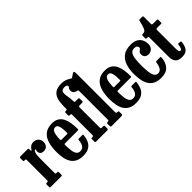

<svg xmlns="http://www.w3.org/2000/svg" viewBox="37 -1549 2318 2318"><g transform="rotate(-45 1196.0 -390.0)"><path d="M59 -430.5Q59 -442.5 56 -446.2Q53 -450 41.5 -450H35Q24 -450 21.5 -453.5Q19 -457 19 -468V-502Q19 -512.5 22 -516.2Q25 -520 36 -520H155Q164 -520 168.2 -517.5Q172.5 -515 172.5 -505.5V-488.5Q172.5 -461.5 185.5 -482Q199.5 -504.5 220 -518.8Q240.5 -533 271 -533Q305.5 -533 331.2 -509.2Q357 -485.5 357 -443Q357 -412 337.5 -388Q318 -364 280.5 -364Q248.5 -364 233.8 -380Q219 -396 219 -421Q219 -430.5 222.2 -434.2Q225.5 -438 225.5 -444.5Q225.5 -452.5 218 -452.5Q206 -452.5 195.5 -425.5Q185 -398.5 185 -328V-89.5Q185 -78 187.8 -74Q190.5 -70 202 -70H215Q224.5 -70 226.5 -66.2Q228.5 -62.5 228.5 -53V-17Q228.5 -7 226.2 -3.5Q224 0 214.5 0H35.5Q27 0 23 -2.2Q19 -4.5 19 -13V-55.5Q19 -64.5 22.5 -67.2Q26 -70 34.5 -70H39Q51 -70 55 -73.2Q59 -76.5 59 -87.5Z M380 -250Q380 -330 398.5 -394Q417 -458 462 -495.5Q507 -533 586.5 -533Q641 -533 675 -510.2Q709 -487.5 727.2 -449.2Q745.5 -411 752.2 -363.5Q759 -316 759 -266.5Q759 -256 755.5 -253.2Q752 -250.5 741.5 -250.5H529.5Q520.5 -250.5 517.5 -247.5Q514.5 -244.5 514.5 -236Q514.5 -186.5 519.2 -144.8Q524 -103 540.5 -77.5Q557 -52 591.5 -52Q621 -52 637.8 -67.5Q654.5 -83 662.5 -107.8Q670.5 -132.5 672.5 -161Q673.5 -173 687.5 -173H745.5Q754 -173 755.8 -170.5Q757.5 -168 757 -162Q752.5 -112.5 734.8 -72.8Q717 -33 679.5 -10Q642 13 578 13Q517.5 13 478.8 -8.2Q440 -29.5 418.5 -66Q397 -102.5 388.5 -150Q380 -197.5 380 -250ZM530.5 -311.5H620.5Q630.5 -311.5 632.5 -313Q634.5 -314.5 634.5 -321Q635 -352.5 632.2 -387.8Q629.5 -423 618.2 -447.8Q607 -472.5 581 -472.5Q554 -472.5 540.2 -450.8Q526.5 -429 521.8 -395.2Q517 -361.5 516.5 -326Q516.5 -317.5 518.2 -314.5Q520 -311.5 530.5 -311.5Z M958.5 -428.5V-92.5Q958.5 -77.5 961 -73.8Q963.5 -70 977 -70H1000.5Q1010 -70 1012.5 -66.2Q1015 -62.5 1015 -51.5V-21.5Q1015 -7.5 1011.2 -3.8Q1007.5 0 994.5 0H811Q799 0 795.8 -3.2Q792.5 -6.5 792.5 -18V-52.5Q792.5 -64.5 795 -67.2Q797.5 -70 809 -70H812.5Q826.5 -70 829.5 -74.8Q832.5 -79.5 832.5 -94V-432Q832.5 -445 827.8 -447.5Q823 -450 809.5 -450H808.5Q798 -450 795.2 -453.2Q792.5 -456.5 792.5 -467.5V-501Q792.5 -513 795.2 -516.5Q798 -520 808.5 -520H810Q824.5 -520 828.5 -524Q832.5 -528 832.5 -543V-572Q832.5 -634.5 845 -684.5Q857.5 -734.5 894.8 -763.8Q932 -793 1006 -793Q1040.5 -793 1065.2 -785.2Q1090 -777.5 1112.5 -763.5Q1130.5 -752 1136.5 -749Q1142.5 -746 1159 -758L1187.5 -777.5Q1205 -790 1213 -784.8Q1221 -779.5 1221 -745.5V-94.5Q1221 -78 1225 -74Q1229 -70 1244 -70H1247Q1261 -70 1261 -55.5V-20Q1261 -6 1255.8 -3Q1250.5 0 1238 0H1073.5Q1062.5 0 1059.5 -3.5Q1056.5 -7 1056.5 -20V-50.5Q1056.5 -64.5 1062 -67.2Q1067.5 -70 1080 -70H1081.5Q1089 -70 1092 -73.5Q1095 -77 1095 -91V-573Q1095 -587 1090.5 -590.5Q1086 -594 1074 -596Q1052 -599.5 1037.2 -615Q1022.5 -630.5 1022.5 -653.5Q1022.5 -671 1028 -680.8Q1033.5 -690.5 1039.2 -697.2Q1045 -704 1045 -712.5Q1045 -720.5 1033.8 -728Q1022.5 -735.5 1000.5 -735.5Q965.5 -735.5 954 -718.2Q942.5 -701 944.2 -673Q946 -645 952.2 -612.8Q958.5 -580.5 958.5 -550V-542Q958.5 -528 961.2 -524Q964 -520 975.5 -520H1014.5Q1027.5 -520 1031.2 -516.2Q1035 -512.5 1035 -496.5V-470Q1035 -457 1031.8 -453.5Q1028.5 -450 1018.5 -450H978Q967 -450 962.8 -446Q958.5 -442 958.5 -428.5Z M1283 -250Q1283 -330 1301.5 -394Q1320 -458 1365 -495.5Q1410 -533 1489.5 -533Q1544 -533 1578 -510.2Q1612 -487.5 1630.2 -449.2Q1648.5 -411 1655.2 -363.5Q1662 -316 1662 -266.5Q1662 -256 1658.5 -253.2Q1655 -250.5 1644.5 -250.5H1432.5Q1423.5 -250.5 1420.5 -247.5Q1417.5 -244.5 1417.5 -236Q1417.5 -186.5 1422.2 -144.8Q1427 -103 1443.5 -77.5Q1460 -52 1494.5 -52Q1524 -52 1540.8 -67.5Q1557.5 -83 1565.5 -107.8Q1573.5 -132.5 1575.5 -161Q1576.5 -173 1590.5 -173H1648.5Q1657 -173 1658.8 -170.5Q1660.5 -168 1660 -162Q1655.5 -112.5 1637.8 -72.8Q1620 -33 1582.5 -10Q1545 13 1481 13Q1420.5 13 1381.8 -8.2Q1343 -29.5 1321.5 -66Q1300 -102.5 1291.5 -150Q1283 -197.5 1283 -250ZM1433.5 -311.5H1523.5Q1533.5 -311.5 1535.5 -313Q1537.5 -314.5 1537.5 -321Q1538 -352.5 1535.2 -387.8Q1532.5 -423 1521.2 -447.8Q1510 -472.5 1484 -472.5Q1457 -472.5 1443.2 -450.8Q1429.5 -429 1424.8 -395.2Q1420 -361.5 1419.5 -326Q1419.5 -317.5 1421.2 -314.5Q1423 -311.5 1433.5 -311.5Z M1706.5 -258.5Q1706.5 -333.5 1727.2 -396Q1748 -458.5 1796.5 -495.8Q1845 -533 1928.5 -533Q1988.5 -533 2023.2 -512Q2058 -491 2072.8 -457.2Q2087.5 -423.5 2087.5 -385.5Q2087.5 -342.5 2060.5 -319Q2033.5 -295.5 2002.5 -295.5Q1973.5 -295.5 1954.2 -312.2Q1935 -329 1935 -361Q1935 -384.5 1946.5 -395.2Q1958 -406 1969.2 -413.5Q1980.5 -421 1980.5 -433.5Q1980.5 -451 1967.2 -462Q1954 -473 1930.5 -473Q1891 -473 1872.5 -444.8Q1854 -416.5 1848.8 -368Q1843.5 -319.5 1843.5 -258.5Q1843.5 -196.5 1849.5 -150Q1855.5 -103.5 1872.5 -77.8Q1889.5 -52 1922 -52Q1956 -52 1974.8 -84.5Q1993.5 -117 1997.5 -162.5Q1998 -173 2014.5 -173H2073Q2082.5 -173 2083.5 -171.2Q2084.5 -169.5 2084.5 -162Q2080.5 -83 2038.8 -35Q1997 13 1912 13Q1848 13 1807.5 -8.5Q1767 -30 1745.2 -67.8Q1723.5 -105.5 1715 -154.5Q1706.5 -203.5 1706.5 -258.5Z M2389.5 -116Q2385.5 -82.5 2374.5 -53Q2363.5 -23.5 2338.2 -5Q2313 13.5 2267 13.5Q2203 13.5 2177.2 -17Q2151.5 -47.5 2151.5 -101V-432.5Q2151.5 -442 2148.5 -446Q2145.5 -450 2136 -450H2125.5Q2115.5 -450 2112 -452.8Q2108.5 -455.5 2108.5 -465.5V-505Q2108.5 -515.5 2111.5 -517.8Q2114.5 -520 2124.5 -520Q2145.5 -520 2158.5 -528Q2171.5 -536 2182.8 -564.8Q2194 -593.5 2209.5 -656.5Q2211.5 -665.5 2213.8 -668.8Q2216 -672 2228 -672H2266.5Q2280.5 -672 2280.5 -657V-537Q2280.5 -526 2284.8 -523Q2289 -520 2299 -520H2363.5Q2372.5 -520 2375.5 -517Q2378.5 -514 2378.5 -504.5V-462.5Q2378.5 -454 2375 -452Q2371.5 -450 2363 -450H2300Q2290.5 -450 2285.5 -447Q2280.5 -444 2280.5 -433.5V-121Q2280.5 -89 2285.2 -72.2Q2290 -55.5 2303.5 -55.5Q2321 -55.5 2328.2 -77.5Q2335.5 -99.5 2339 -127.5Q2340 -136 2344.5 -135.8Q2349 -135.5 2357.5 -135L2380.5 -132.5Q2388 -131.5 2389 -127.8Q2390 -124 2389.5 -116Z"/></g></svg>

Font: Besley* Condensed Semi
Style: Regular
Weight: 600
Width: 3
Designer: Owen Earl
Foundry: indestructible type*
Version: Version 3.000; ttfautohint (v1.8.3)